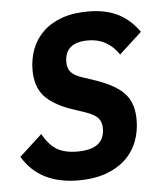

<svg xmlns="http://www.w3.org/2000/svg" viewBox="-45 -574 537 626"><g transform="rotate(-5 224.0 -261.0)"><path d="M188 12Q60 12 5 -81L79 -149Q100 -112 125.5 -97Q151 -82 192 -82Q281 -82 281 -150Q281 -172 269.5 -184.5Q258 -197 229 -207L184 -222Q122 -244 95.5 -275.5Q69 -307 69 -359Q69 -395 81 -427Q93 -459 117.5 -483Q142 -507 179 -520.5Q216 -534 266 -534Q322 -534 362 -514.5Q402 -495 432 -453L358 -385Q321 -440 258 -440Q181 -440 181 -375Q181 -354 193 -341.5Q205 -329 231 -321L276 -306Q340 -283 366.5 -252Q393 -221 393 -169Q393 -129 379.5 -95.5Q366 -62 339.5 -38Q313 -14 275 -1Q237 12 188 12Z"/></g></svg>

Font: IBM Plex Sans Cond SmBld
Style: Italic
Weight: 600
Width: 3
Italic angle: -11°
Designer: Mike Abbink, Paul van der Laan, Pieter van Rosmalen
Foundry: Bold Monday
Version: Version 1.3